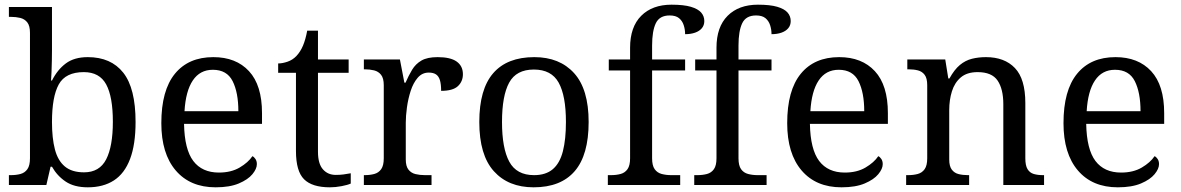

<svg xmlns="http://www.w3.org/2000/svg" viewBox="-20 -790 5042 820"><path d="M355 10Q297 10 260.5 -14.5Q224 -39 202 -78H196L178 0H18V-42H26Q49 -42 67.5 -47Q86 -52 97 -67.5Q108 -83 108 -114V-650Q108 -680 96.5 -694.5Q85 -709 66.5 -713.5Q48 -718 26 -718H18V-760H202V-576Q202 -559 201.5 -532.5Q201 -506 200 -481.5Q199 -457 198 -446H202Q225 -492 261 -519Q297 -546 355 -546Q454 -546 506.5 -479.5Q559 -413 559 -269Q559 -173 535.5 -111Q512 -49 466.5 -19.5Q421 10 355 10ZM339 -54Q405 -54 433.5 -109.5Q462 -165 462 -270Q462 -377 433.5 -429.5Q405 -482 338 -482Q260 -482 231 -429.5Q202 -377 202 -269Q202 -200 214.5 -152Q227 -104 257 -79Q287 -54 339 -54Z M901 10Q792 10 730.5 -62Q669 -134 669 -264Q669 -404 727 -475Q785 -546 891 -546Q988 -546 1043.5 -486Q1099 -426 1099 -307V-261H766Q768 -152 805.5 -102.5Q843 -53 915 -53Q967 -53 1003.5 -74.5Q1040 -96 1058 -123Q1065 -120 1071 -111Q1077 -102 1077 -89Q1077 -69 1058 -46Q1039 -23 1000 -6.5Q961 10 901 10ZM998 -315Q998 -395 973.5 -443.5Q949 -492 889 -492Q834 -492 803.5 -446.5Q773 -401 768 -315Z M1389 10Q1313 10 1278.5 -24.5Q1244 -59 1244 -145V-479H1168V-519Q1186 -519 1208 -526.5Q1230 -534 1246 -551Q1263 -569 1274 -595Q1285 -621 1292 -659H1338V-536H1469V-479H1338V-142Q1338 -91 1359 -67Q1380 -43 1414 -43Q1432 -43 1447 -45Q1462 -47 1478 -50V-6Q1465 0 1439 5Q1413 10 1389 10Z M1534 0V-42H1537Q1560 -42 1578.5 -47Q1597 -52 1608 -67.5Q1619 -83 1619 -114V-426Q1619 -456 1607.5 -470.5Q1596 -485 1577.5 -489.5Q1559 -494 1537 -494H1534V-536H1688L1707 -437H1712Q1725 -467 1740 -492Q1755 -517 1780 -531.5Q1805 -546 1849 -546Q1904 -546 1930.5 -527Q1957 -508 1957 -473Q1957 -442 1935.5 -422Q1914 -402 1864 -402Q1864 -430 1859 -447Q1854 -464 1842.5 -472Q1831 -480 1811 -480Q1783 -480 1764 -458Q1745 -436 1734 -402Q1723 -368 1718 -331.5Q1713 -295 1713 -266V-109Q1713 -80 1724.5 -65.5Q1736 -51 1754.5 -46.5Q1773 -42 1795 -42H1823V0Z M2259 10Q2151 10 2089 -59Q2027 -128 2027 -269Q2027 -409 2086.5 -477.5Q2146 -546 2262 -546Q2370 -546 2432 -477.5Q2494 -409 2494 -269Q2494 -128 2434.5 -59Q2375 10 2259 10ZM2261 -42Q2311 -42 2341 -67.5Q2371 -93 2384 -144Q2397 -195 2397 -269Q2397 -381 2366 -437Q2335 -493 2260 -493Q2185 -493 2154.5 -437Q2124 -381 2124 -269Q2124 -157 2155 -99.5Q2186 -42 2261 -42Z M2576 0V-42H2589Q2612 -42 2630.5 -47Q2649 -52 2660 -67.5Q2671 -83 2671 -114V-489H2580V-536H2671V-586Q2671 -675 2718.5 -722.5Q2766 -770 2848 -770Q2900 -770 2930.5 -761Q2961 -752 2974.5 -736.5Q2988 -721 2988 -700Q2988 -682 2977.5 -669.5Q2967 -657 2948.5 -650.5Q2930 -644 2906 -644Q2906 -664 2900 -682.5Q2894 -701 2880 -712.5Q2866 -724 2840 -724Q2797 -724 2781 -691Q2765 -658 2765 -595V-536H2906V-489H2765V-114Q2765 -83 2776 -67.5Q2787 -52 2806 -47Q2825 -42 2847 -42H2885V0Z M2945 0V-42H2958Q2981 -42 2999.5 -47Q3018 -52 3029 -67.5Q3040 -83 3040 -114V-489H2949V-536H3040V-586Q3040 -675 3087.5 -722.5Q3135 -770 3217 -770Q3269 -770 3299.5 -761Q3330 -752 3343.5 -736.5Q3357 -721 3357 -700Q3357 -682 3346.5 -669.5Q3336 -657 3317.5 -650.5Q3299 -644 3275 -644Q3275 -664 3269 -682.5Q3263 -701 3249 -712.5Q3235 -724 3209 -724Q3166 -724 3150 -691Q3134 -658 3134 -595V-536H3275V-489H3134V-114Q3134 -83 3145 -67.5Q3156 -52 3175 -47Q3194 -42 3216 -42H3254V0Z M3574 10Q3465 10 3403.5 -62Q3342 -134 3342 -264Q3342 -404 3400 -475Q3458 -546 3564 -546Q3661 -546 3716.5 -486Q3772 -426 3772 -307V-261H3439Q3441 -152 3478.5 -102.5Q3516 -53 3588 -53Q3640 -53 3676.5 -74.5Q3713 -96 3731 -123Q3738 -120 3744 -111Q3750 -102 3750 -89Q3750 -69 3731 -46Q3712 -23 3673 -6.5Q3634 10 3574 10ZM3671 -315Q3671 -395 3646.5 -443.5Q3622 -492 3562 -492Q3507 -492 3476.5 -446.5Q3446 -401 3441 -315Z M3850 0V-42H3858Q3881 -42 3899.5 -47Q3918 -52 3929 -67.5Q3940 -83 3940 -114V-426Q3940 -456 3929 -470.5Q3918 -485 3900 -489.5Q3882 -494 3860 -494H3855V-536H4017L4030 -455H4035Q4056 -493 4079.5 -512.5Q4103 -532 4131 -539Q4159 -546 4191 -546Q4270 -546 4314.5 -499.5Q4359 -453 4359 -350V-114Q4359 -83 4368.5 -67.5Q4378 -52 4395 -47Q4412 -42 4434 -42H4439V0H4265V-345Q4265 -410 4240.5 -446Q4216 -482 4155 -482Q4110 -482 4083.5 -459.5Q4057 -437 4045.5 -400Q4034 -363 4034 -320V-109Q4034 -80 4045 -65.5Q4056 -51 4074 -46.5Q4092 -42 4114 -42H4119V0Z M4754 10Q4645 10 4583.5 -62Q4522 -134 4522 -264Q4522 -404 4580 -475Q4638 -546 4744 -546Q4841 -546 4896.5 -486Q4952 -426 4952 -307V-261H4619Q4621 -152 4658.5 -102.5Q4696 -53 4768 -53Q4820 -53 4856.5 -74.5Q4893 -96 4911 -123Q4918 -120 4924 -111Q4930 -102 4930 -89Q4930 -69 4911 -46Q4892 -23 4853 -6.5Q4814 10 4754 10ZM4851 -315Q4851 -395 4826.5 -443.5Q4802 -492 4742 -492Q4687 -492 4656.5 -446.5Q4626 -401 4621 -315Z"/></svg>

Font: Noto Serif Armenian
Style: Regular
Weight: 400
Designer: Monotype Design Team
Foundry: Monotype Imaging Inc.
Version: Version 2.007